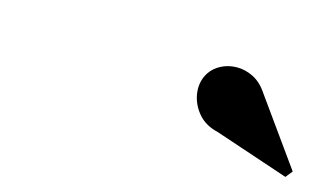

<svg xmlns="http://www.w3.org/2000/svg" viewBox="-37 -1090 579 338"><g transform="rotate(15 252.5 -921.0)"><path d="M495 -838.5 359.5 -884Q335.5 -889.5 322 -906.2Q308.5 -923 306.5 -943Q304.5 -963 315 -979Q322 -989.5 334.5 -996Q347 -1002.5 362.5 -1002.8Q378 -1003 393 -995.5Q408 -988 419.5 -970.5L505 -851Z"/></g></svg>

Font: Bodoni Moda
Style: Bold Italic
Weight: 700
Italic angle: -13°
Version: Version 2.004